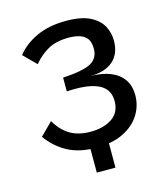

<svg xmlns="http://www.w3.org/2000/svg" viewBox="-99 -598 693 795"><g transform="rotate(-15 247.5 -200.0)"><path d="M243 20Q171 20 121 -7Q71 -34 37 -82L90 -135Q115 -92 150.5 -71Q186 -50 238 -50Q293 -50 329.5 -74Q366 -98 366 -148Q366 -181 347 -202Q328 -223 288 -232Q248 -241 185 -237V-296Q272 -301 305.5 -319.5Q339 -338 339 -379Q339 -410 325.5 -425Q312 -440 291.5 -445Q271 -450 250 -450Q195 -450 159.5 -429.5Q124 -409 98 -377L45 -430Q76 -470 129.5 -495Q183 -520 257 -520Q322 -520 359.5 -501Q397 -482 412.5 -452.5Q428 -423 428 -390Q428 -334 393.5 -303.5Q359 -273 294 -273Q345 -273 381 -258.5Q417 -244 436 -216.5Q455 -189 455 -149Q455 -103 430.5 -64.5Q406 -26 359 -3Q312 20 243 20ZM218 120V0H298V120Z"/></g></svg>

Font: Moderustic
Style: Regular
Weight: 400
Designer: Tural Alisoy
Foundry: TAFT Foundry
Version: Version 2.120